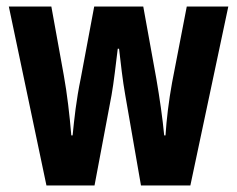

<svg xmlns="http://www.w3.org/2000/svg" viewBox="-20 -567 725 587"><path d="M363 -276 411 0H562L678 -547H551L506 -314C496 -259 489 -201 486 -153H482C477 -206 468 -268 458 -326L418 -547H268L227 -328C213 -261 207 -203 202 -153H198C193 -214 185 -282 175 -337L137 -547H7L122 0H269L321 -276C328 -315 334 -370 340 -418H344C349 -375 355 -320 363 -276Z"/></svg>

Font: Noto Sans Myanmar UI ExtraCondensed
Style: Bold
Weight: 700
Width: 2
Designer: Monotype Design Team
Foundry: Monotype Imaging Inc.
Version: Version 2.103